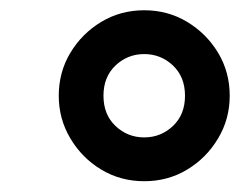

<svg xmlns="http://www.w3.org/2000/svg" viewBox="-20 -682 465 365"><path d="M254.2 -337.5Q209.2 -337.5 172.5 -359.6Q135.8 -381.7 113.8 -418.8Q91.7 -455.8 91.7 -500Q91.7 -545 113.8 -581.7Q135.8 -618.3 172.5 -640.4Q209.2 -662.5 254.2 -662.5Q299.2 -662.5 335.8 -640.4Q372.5 -618.3 394.6 -581.7Q416.7 -545 416.7 -500Q416.7 -455.8 394.6 -418.8Q372.5 -381.7 335.8 -359.6Q299.2 -337.5 254.2 -337.5ZM254.2 -420.8Q285.8 -420.8 308.8 -442.5Q331.7 -464.2 331.7 -500Q331.7 -535.8 308.8 -557.5Q285.8 -579.2 254.2 -579.2Q222.5 -579.2 199.6 -557.5Q176.7 -535.8 176.7 -500Q176.7 -464.2 199.6 -442.5Q222.5 -420.8 254.2 -420.8Z"/></svg>

Font: Familjen Grotesk
Style: Bold Italic
Weight: 700
Italic angle: -9.46201°
Designer: Anders Wikstroem, Jonas Baeckman, Matilda Gysing, Kristian Moeller
Foundry: Familjen STHLM AB
Version: Version 2.002; ttfautohint (v1.8.4.7-5d5b)